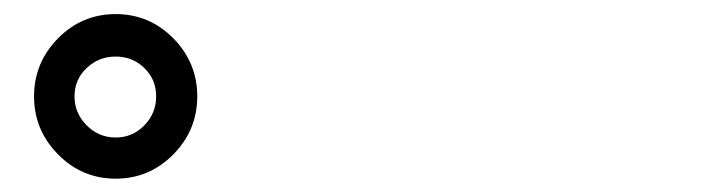

<svg xmlns="http://www.w3.org/2000/svg" viewBox="-20 -870 1040 278"><path d="M64 -646.5Q29.3 -681.6 29.3 -730.5Q29.3 -779.3 64 -814.5Q98.6 -849.6 147.5 -849.6Q196.3 -849.6 231 -814.5Q265.6 -779.3 265.6 -730.5Q265.6 -681.6 231 -646.5Q196.3 -611.3 147.5 -611.3Q98.6 -611.3 64 -646.5ZM105.5 -771.5Q87.9 -754.9 87.9 -730.5Q87.9 -706.1 105.5 -688.5Q123 -670.9 147.5 -670.9Q171.9 -670.9 189 -688.5Q206.1 -706.1 206.1 -730.5Q206.1 -754.9 189 -771.5Q171.9 -788.1 147.5 -788.1Q123 -788.1 105.5 -771.5Z"/></svg>

Font: Gen Jyuu Gothic Monospace Bold
Style: Bold
Weight: 700
Designer: [Source Han Sans]
Ryoko NISHIZUKA  (kana & ideographs); Paul D. Hunt (Latin, Greek & Cyrillic); Wenlong ZHANG  (bopomofo
Version: Version 1.002.20150607